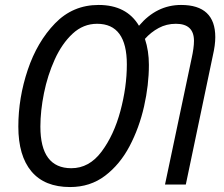

<svg xmlns="http://www.w3.org/2000/svg" viewBox="-20 -745 905 775"><path d="M263 10Q344 10 404 -35.5Q464 -81 503 -155Q542 -229 561.5 -315.5Q581 -402 581 -483Q581 -540 565 -588Q589 -615 620.5 -632Q652 -649 690 -649Q763 -649 763 -580Q763 -566 760.5 -548Q758 -530 754 -512L646 0H730L839 -520Q849 -563 849 -595Q849 -725 711 -725Q612 -725 541 -641Q491 -725 378 -725Q274 -725 202 -650.5Q130 -576 92 -463Q54 -350 54 -234Q54 -116 107 -53Q160 10 263 10ZM268 -66Q143 -66 143 -234Q143 -297 157.5 -369Q172 -441 201 -505Q230 -569 273 -609Q316 -649 372 -649Q492 -649 492 -485Q492 -394 466 -297Q440 -200 390 -133Q340 -66 268 -66Z"/></svg>

Font: Noto Sans UI SemiCondensed
Style: Italic
Weight: 400
Width: 4
Italic angle: -12°
Designer: Monotype Design Team
Foundry: Monotype Imaging Inc.
Version: Version 1.901